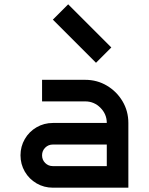

<svg xmlns="http://www.w3.org/2000/svg" viewBox="-20 -870 690 890"><path d="M575 -300V0H225Q184 0 149.5 -20Q115 -40 95 -74.5Q75 -109 75 -150Q75 -191 95 -225.5Q115 -260 149.5 -280Q184 -300 225 -300H475Q475 -341 445.5 -370.5Q416 -400 375 -400H175V-500H375Q430 -500 475.5 -473Q521 -446 548 -400.5Q575 -355 575 -300ZM225 -100H475V-200H225Q204 -200 189.5 -185.5Q175 -171 175 -150Q175 -129 189.5 -114.5Q204 -100 225 -100ZM425 -579 225 -779 296 -850 496 -650Z"/></svg>

Font: Monoikos Medium
Style: Regular
Weight: 500
Designer: Brian Krent
Version: Version 0.088